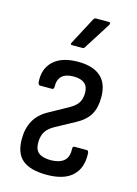

<svg xmlns="http://www.w3.org/2000/svg" viewBox="-109 -754 587 823"><g transform="rotate(15 184.5 -343.0)"><path d="M181 8Q109 8 74 -20.5Q39 -49 39 -113Q39 -160 58 -194.5Q77 -229 117 -251L202 -298Q230 -314 240 -331.5Q250 -349 250 -374Q250 -429 185 -429Q150 -429 133 -413Q116 -397 117 -366Q117 -354 109 -354H56Q48 -354 46 -366Q41 -425 78 -460Q115 -495 188 -495Q253 -495 287.5 -465Q322 -435 322 -373Q322 -327 304.5 -296.5Q287 -266 244 -243L161 -198Q134 -183 122.5 -164Q111 -145 111 -116Q111 -84 129 -70.5Q147 -57 183 -57Q222 -58 241 -75Q260 -92 258 -128Q258 -139 266 -139H320Q328 -139 329 -128Q333 -64 296 -28Q259 8 181 8ZM143 -557Q134 -557 138 -566L202 -687Q206 -694 213 -694H270Q275 -694 276 -691Q277 -688 275 -683L199 -563Q197 -557 187 -557Z"/></g></svg>

Font: Sofia Sans Condensed
Style: Regular
Weight: 400
Designer: Botio Nikoltchev, Ani Petrova
Foundry: lettersoup
Version: Version 4.100